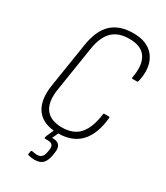

<svg xmlns="http://www.w3.org/2000/svg" viewBox="-210 -751 894 1035"><g transform="rotate(30 237.0 -234.0)"><path d="M220 8Q129 8 88.5 -46Q48 -100 64 -201L107 -474Q122 -572 170.5 -617.5Q219 -663 305 -663Q366 -663 404.5 -637.5Q443 -612 457.5 -565Q472 -518 457 -453Q456 -447 450 -447H423Q417 -447 418 -453Q434 -537 405 -581.5Q376 -626 301 -626Q233 -626 195.5 -589Q158 -552 146 -474L103 -200Q89 -116 120 -73Q151 -30 223 -30Q295 -30 332 -73Q369 -116 380 -202Q380 -208 386 -208H413Q419 -208 419 -202Q409 -98 359.5 -45Q310 8 220 8ZM182 195Q173 195 163.5 193.5Q154 192 145 190Q138 189 139 183L142 166Q144 160 150 161Q158 162 165.5 163.5Q173 165 181 165Q217 165 223 124L226 108Q229 87 221 77.5Q213 68 193 68H177Q171 68 171 63Q172 59 173.5 55Q175 51 176 48L201 -9Q204 -15 207 -15H228Q231 -15 232.5 -13.5Q234 -12 231 -9L206 45H213Q240 45 252 60.5Q264 76 259 107L256 126Q249 163 232 179Q215 195 182 195Z"/></g></svg>

Font: Sofia Sans Condensed ExtraLight
Style: Italic
Weight: 250
Italic angle: -9°
Version: Version 4.100